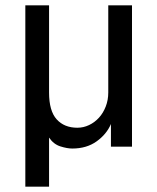

<svg xmlns="http://www.w3.org/2000/svg" viewBox="-20 -550 590 720"><path d="M75 -530H164V-203Q164 -134 192.5 -102.5Q221 -71 270 -71Q293 -71 314 -81Q335 -91 351 -108.5Q367 -126 376.5 -150.5Q386 -175 386 -203V-530H475V0H396V-85Q380 -47 342.5 -20Q305 7 251 7Q232 7 206.5 -1Q181 -9 164 -34V150H75Z"/></svg>

Font: Golos UI VF
Style: Regular
Weight: 400
Designer: A.Korolkova, Vitaly Kuzmin
Foundry: ParaType Ltd
Version: Version 2.000